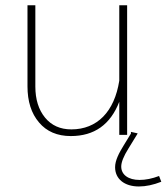

<svg xmlns="http://www.w3.org/2000/svg" viewBox="-20 -503 622 716"><path d="M573.2 153.3C547.4 163.1 523.4 168 500.5 168C459 168 432.1 148.9 432.1 118.2C432.1 102.1 440.9 79.6 459 50.8L493.2 -4.9L492.2 -5.9L468.3 -11.2V-4.9L441.9 38.1C423.8 67.4 409.2 95.2 409.2 120.6C409.2 164.1 443.8 192.4 498 192.4C523.9 192.4 551.8 186.5 581.5 174.8ZM82.5 -181.2C82.5 -125 96.7 -80.1 125.5 -46.4C153.8 -12.7 193.4 4.4 244.1 4.4C331.5 4.4 391.6 -38.1 424.8 -123.5V0H454.1V-483.4H424.8V-202.1C406.7 -86.4 342.3 -20.5 246.1 -20.5C204.6 -20.5 171.9 -35.2 147.9 -64.5C124 -93.8 111.8 -132.3 111.8 -180.2V-483.4H82.5Z"/></svg>

Font: Estedad Thin
Style: Regular
Weight: 100
Designer: Amin Abedi
Version: Version 7.3